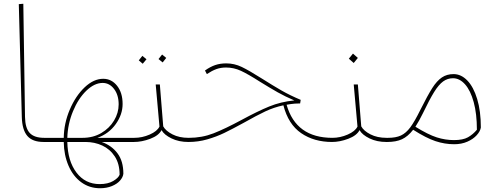

<svg xmlns="http://www.w3.org/2000/svg" viewBox="-20 -755 2653 1021"><path d="M80 -733 104 -735 113 -133Q114 -74 138 -48Q162 -22 215 -22L227 -11L212 0Q153 0 125.5 -32Q98 -64 96 -132Z M693 0H521Q574 19 605 60.5Q636 102 636 169Q634 187 618.5 205Q603 223 575 234.5Q547 246 512 246Q456 246 412.5 214.5Q369 183 344.5 126.5Q320 70 319 0H212L197 -11L214 -22H319Q320 -99 351 -172Q382 -245 430 -290.5Q478 -336 529 -336Q573 -336 602.5 -299Q632 -262 632 -202Q632 -146 595.5 -95Q559 -44 498 -22H695L708 -11ZM338 -22H419Q475 -22 518.5 -47.5Q562 -73 586.5 -114Q611 -155 611 -200Q611 -250 586.5 -282Q562 -314 526 -314Q482 -314 439 -272.5Q396 -231 368 -163Q340 -95 338 -22ZM435 0H409H338Q340 101 386.5 162.5Q433 224 510 224Q554 224 582 207.5Q610 191 616 174Q616 116 590.5 77Q565 38 524 19Q483 0 435 0Z M997 -11 982 0Q931 0 892 -19Q853 -38 839 -63Q824 -34 779 -17Q734 0 692 0L678 -10L694 -22Q736 -22 776 -39.5Q816 -57 828 -82L808 -306H830L848 -83Q861 -59 897 -40.5Q933 -22 983 -22ZM823 -441 842 -465 864 -447 845 -423ZM718 -434 737 -458 759 -440 739 -416Z M1760 -11 1746 0Q1650 0 1581.5 -47Q1513 -94 1487 -195Q1436 -184 1390.5 -162.5Q1345 -141 1276 -102Q1214 -68 1172.5 -48Q1131 -28 1082.5 -14Q1034 0 982 0L967 -11L984 -22Q1054 -22 1115.5 -46Q1177 -70 1266 -118Q1349 -163 1411 -188.5Q1473 -214 1545 -221Q1496 -242 1457 -264Q1418 -286 1363 -320Q1299 -361 1261 -378.5Q1223 -396 1182 -396Q1154 -396 1130.5 -387.5Q1107 -379 1080 -361L1070 -380Q1098 -400 1124.5 -409Q1151 -418 1183 -418Q1226 -418 1265.5 -399Q1305 -380 1373 -337Q1433 -299 1477.5 -273.5Q1522 -248 1579 -224L1576 -205L1548 -204Q1525 -202 1504 -198Q1554 -22 1748 -22Z M2050 -11 2035 0Q1984 0 1945 -19Q1906 -38 1892 -63Q1877 -34 1832 -17Q1787 0 1745 0L1731 -10L1747 -22Q1789 -22 1829 -39.5Q1869 -57 1881 -82L1861 -306H1883L1901 -83Q1914 -59 1950 -40.5Q1986 -22 2036 -22ZM1835 -443 1857 -470 1883 -447 1861 -420Z M2537 -77Q2534 -57 2515 -36Q2496 -15 2465 -1.5Q2434 12 2395 12Q2345 12 2295.5 -4.5Q2246 -21 2177 -65Q2149 -29 2117.5 -14.5Q2086 0 2039 0H2035L2020 -11L2037 -22H2043Q2085 -22 2112 -34.5Q2139 -47 2162 -78Q2185 -109 2216 -172Q2254 -248 2278.5 -286.5Q2303 -325 2329.5 -343Q2356 -361 2392 -361Q2432 -361 2465 -327Q2498 -293 2517.5 -228.5Q2537 -164 2537 -77ZM2516 -65Q2516 -150 2499 -212Q2482 -274 2453 -306.5Q2424 -339 2389 -339Q2360 -339 2336.5 -322Q2313 -305 2288.5 -265.5Q2264 -226 2229 -153Q2209 -112 2189 -81Q2257 -39 2302.5 -24.5Q2348 -10 2394 -10Q2442 -10 2468.5 -25Q2495 -40 2516 -65Z"/></svg>

Font: FiraGO Thin
Style: Italic
Weight: 100
Italic angle: -8°
Designer: bBox Type GmbH
Foundry: bBox Type GmbH
Version: Version 1.001